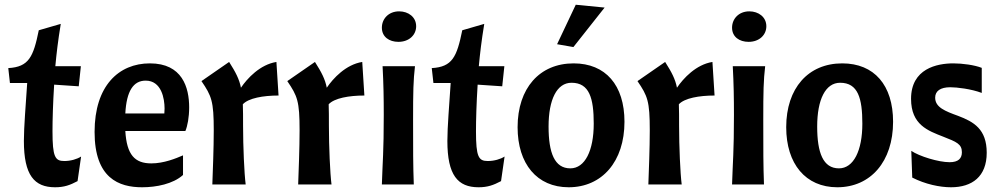

<svg xmlns="http://www.w3.org/2000/svg" viewBox="-20 -780 4227 812"><path d="M22 -429H95C89 -336 81 -244 81 -184C81 -39 125 12 213 12C251 12 276 3 308 -14L323 -118C306 -107 279 -99 252 -99C213 -99 202 -116 202 -225C202 -273 204 -343 209 -422L313 -415L322 -500H214C219 -553 225 -606 237 -679L144 -652C121 -539 102 -497 15 -492Z M764 -226C773 -247 780 -284 780 -326C780 -410 751 -512 614 -512C482 -512 380 -417 380 -222C380 -26 483 12 581 12C641 12 712 -2 754 -40V-123C724 -110 673 -89 620 -89C550 -89 516 -125 510 -226ZM596 -439C663 -439 676 -363 676 -321C676 -315 675 -305 675 -300H510C515 -395 544 -439 596 -439Z M832 -437C875 -374 884 -352 884 -229C884 -152 880 -57 878 0H1019C1013 -46 1008 -161 1008 -247C1008 -284 1008 -314 1007 -339C1031 -365 1093 -376 1158 -376L1149 -518C1080 -507 1026 -449 999 -409C992 -445 977 -474 949 -518Z M1195 -437C1238 -374 1247 -352 1247 -229C1247 -152 1243 -57 1241 0H1382C1376 -46 1371 -161 1371 -247C1371 -284 1371 -314 1370 -339C1394 -365 1456 -376 1521 -376L1512 -518C1443 -507 1389 -449 1362 -409C1355 -445 1340 -474 1312 -518Z M1598 -500C1602 -425 1603 -365 1603 -294C1603 -136 1598 -98 1595 0H1730C1727 -79 1727 -149 1727 -271C1727 -395 1728 -439 1735 -500ZM1595 -663C1595 -624 1626 -603 1665 -603C1710 -603 1740 -632 1740 -669C1740 -708 1707 -732 1668 -732C1623 -732 1595 -700 1595 -663Z M1813 -429H1886C1880 -336 1872 -244 1872 -184C1872 -39 1916 12 2004 12C2042 12 2067 3 2099 -14L2114 -118C2097 -107 2070 -99 2043 -99C2004 -99 1993 -116 1993 -225C1993 -273 1995 -343 2000 -422L2104 -415L2113 -500H2005C2010 -553 2016 -606 2028 -679L1935 -652C1912 -539 1893 -497 1806 -492Z M2397 -430C2473 -430 2491 -364 2491 -257C2491 -143 2454 -68 2392 -68C2325 -68 2300 -134 2300 -245C2300 -359 2335 -430 2397 -430ZM2169 -242C2169 -87 2251 12 2385 12C2526 12 2621 -97 2621 -265C2621 -420 2541 -512 2406 -512C2262 -512 2169 -407 2169 -242ZM2415 -760 2336 -593 2405 -581 2537 -748Z M2676 -437C2719 -374 2728 -352 2728 -229C2728 -152 2724 -57 2722 0H2863C2857 -46 2852 -161 2852 -247C2852 -284 2852 -314 2851 -339C2875 -365 2937 -376 3002 -376L2993 -518C2924 -507 2870 -449 2843 -409C2836 -445 2821 -474 2793 -518Z M3079 -500C3083 -425 3084 -365 3084 -294C3084 -136 3079 -98 3076 0H3211C3208 -79 3208 -149 3208 -271C3208 -395 3209 -439 3216 -500ZM3076 -663C3076 -624 3107 -603 3146 -603C3191 -603 3221 -632 3221 -669C3221 -708 3188 -732 3149 -732C3104 -732 3076 -700 3076 -663Z M3533 -430C3609 -430 3627 -364 3627 -257C3627 -143 3590 -68 3528 -68C3461 -68 3436 -134 3436 -245C3436 -359 3471 -430 3533 -430ZM3305 -242C3305 -87 3387 12 3521 12C3662 12 3757 -97 3757 -265C3757 -420 3677 -512 3542 -512C3398 -512 3305 -407 3305 -242Z M3996 -94C3949 -94 3868 -119 3834 -142L3838 -29C3893 -1 3954 12 4002 12C4091 12 4153 -33 4153 -134C4153 -234 4098 -265 4032 -290C3977 -310 3935 -326 3935 -367C3935 -395 3957 -411 3999 -411C4027 -411 4087 -404 4132 -387V-493C4102 -505 4050 -512 4012 -512C3943 -512 3833 -490 3833 -362C3833 -252 3905 -227 3969 -202C4025 -180 4048 -171 4048 -136C4048 -110 4033 -94 3996 -94Z"/></svg>

Font: CantoraOne
Style: Regular
Weight: 400
Designer: Pablo Impallari, Rodrigo Fuenzalida
Foundry: Pablo Impallari
Version: Version 1.001